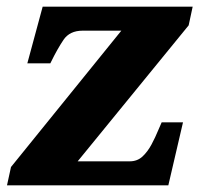

<svg xmlns="http://www.w3.org/2000/svg" viewBox="-20 -556 617 576"><path d="M1 0 13 -55 344 -464H228Q189 -464 170.5 -436.5Q152 -409 133 -370L131 -366H62L108 -536H558L546 -480L213 -72H369Q392 -72 407.5 -86.5Q423 -101 434.5 -122.5Q446 -144 455 -166L465 -189H529L485 0Z"/></svg>

Font: Noto Serif ExtraBold
Style: Italic
Weight: 800
Italic angle: -12°
Designer: Monotype Design Team
Foundry: Monotype Imaging Inc.
Version: Version 2.013